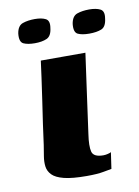

<svg xmlns="http://www.w3.org/2000/svg" viewBox="-68 -585 460 636"><g transform="rotate(-10 162.0 -267.0)"><path d="M239 -399Q230 -333 220.5 -266Q211 -199 202 -132Q196 -92 201 -73Q206 -54 239 -54Q246 -54 254 -56Q262 -58 265 -60L257 -5Q250 -4 229.5 0Q209 4 173 4Q124 4 96.5 -3Q69 -10 57 -22.5Q45 -35 43 -51Q41 -67 44 -85Q47 -103 50 -122Q54 -153 59.5 -191.5Q65 -230 71 -269.5Q77 -309 81.5 -343Q86 -377 89 -399Q127 -399 164 -399Q201 -399 239 -399ZM263 -459Q239 -459 225 -465.5Q211 -472 214 -500Q218 -526 235.5 -532Q253 -538 276 -538Q299 -538 313 -531Q327 -524 323 -500Q320 -472 304 -465.5Q288 -459 263 -459ZM80 -459Q56 -459 42 -465.5Q28 -472 31 -500Q35 -526 52.5 -532Q70 -538 93 -538Q116 -538 129.5 -531Q143 -524 139 -500Q136 -473 120 -466Q104 -459 80 -459Z"/></g></svg>

Font: Genos
Style: Bold Italic
Weight: 700
Italic angle: -8°
Version: Version 1.010